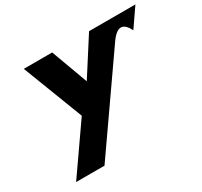

<svg xmlns="http://www.w3.org/2000/svg" viewBox="-158 -724 1256 1195"><g transform="rotate(-30 470.5 -126.5)"><path d="M720.9 -382.5C777.3 -458.7 817.8 -444.1 849.5 -380L941 -513H608L439.6 -250L343 -513H139L305.6 -80L68.7 260H272.7Z"/></g></svg>

Font: Hussar Wysoki
Style: Obl
Weight: 700
Foundry: Cannot Into Space Fonts
Version: Version 0.92